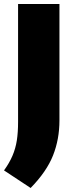

<svg xmlns="http://www.w3.org/2000/svg" viewBox="-40 -760 365 956"><path d="M112.5 176 -20 88.5Q7 51 22.2 15.2Q37.5 -20.5 43.8 -60.8Q50 -101 50 -152.5V-740H256V-160.5Q256 -67 224.2 13.5Q192.5 94 112.5 176Z"/></svg>

Font: Encode Sans SmCnd Black
Style: Regular
Weight: 900
Width: 4
Designer: Multiple Designers
Foundry: Impallari Type
Version: Version 3.002; ttfautohint (v1.8.3) -l 8 -r 50 -G 200 -x 14 